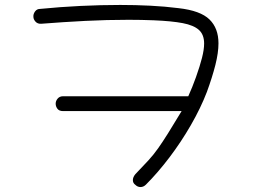

<svg xmlns="http://www.w3.org/2000/svg" viewBox="-20 -649 1040 776"><path d="M527 98Q517 91 517 79Q517 67 527 55Q558 23 579.5 -0.5Q601 -24 619 -49.5Q637 -75 659 -110Q681 -145 714 -200H235Q219 -200 212 -209.5Q205 -219 205 -230Q205 -241 213 -250.5Q221 -260 235 -260H741Q749 -278 757 -297.5Q765 -317 772 -337Q788 -382 796.5 -415.5Q805 -449 805 -473Q805 -509 784 -528Q763 -547 718.5 -555.5Q674 -564 601 -567Q576 -568 551 -568.5Q526 -569 500 -569Q412 -569 324 -564.5Q236 -560 147 -553Q132 -552 123.5 -561.5Q115 -571 115 -581Q114 -592 121.5 -602.5Q129 -613 142 -613Q223 -621 305 -625Q387 -629 466 -629Q528 -629 587.5 -626Q647 -623 702 -616Q790 -606 826.5 -570.5Q863 -535 863 -474Q863 -436 850.5 -386.5Q838 -337 816 -277Q791 -212 751.5 -143.5Q712 -75 665 -13Q618 49 570 97Q560 107 548 107Q536 107 527 98Z"/></svg>

Font: Hachi Maru Pop
Style: Regular
Weight: 400
Designer: Nontynet
Foundry: Nontynet
Version: Version 1.300